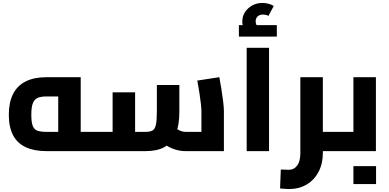

<svg xmlns="http://www.w3.org/2000/svg" viewBox="-20 -1028 2648 1306"><path d="M296 0Q212 0 154.5 -27Q97 -54 68.5 -109Q40 -164 40 -247Q40 -331 68.5 -388Q97 -445 154.5 -474Q212 -503 296 -503H529V-71H376V-398L407 -372H296Q262 -372 239 -363.5Q216 -355 204.5 -328.5Q193 -302 193 -247Q193 -196 203 -171Q213 -146 236 -138.5Q259 -131 296 -131H633V0ZM633 0V-131Q645 -131 649 -113.5Q653 -96 653 -66Q653 -36 649 -18Q645 0 633 0Z M1242 0Q1198 0 1155.5 -16.5Q1113 -33 1077 -65L1170 -161Q1188 -146 1206 -138.5Q1224 -131 1242 -131H1433L1350 -57V-274Q1350 -289 1346.5 -321.5Q1343 -354 1336.5 -395.5Q1330 -437 1322 -480L1472 -503Q1479 -467 1486 -422Q1493 -377 1498 -337Q1503 -297 1503 -274V0ZM633 0V-131H778L746 -97V-400H899V0ZM899 0V-131H970Q1001 -131 1017.5 -140.5Q1034 -150 1040.5 -179.5Q1047 -209 1047 -269V-450H1200V-269Q1200 -175 1175 -115.5Q1150 -56 1099.5 -28Q1049 0 970 0ZM633 0Q622 0 617.5 -18Q613 -36 613 -66Q613 -96 617.5 -113.5Q622 -131 633 -131Z M1658 0V-703H1810V0ZM1669 -789Q1649 -813 1638.5 -835Q1628 -857 1628 -881Q1628 -918 1647 -946.5Q1666 -975 1697 -991.5Q1728 -1008 1765 -1008Q1786 -1008 1807 -1002.5Q1828 -997 1842 -987L1806 -920Q1797 -925 1787.5 -927Q1778 -929 1769 -929Q1745 -929 1732 -916Q1719 -903 1719 -883Q1719 -871 1724 -860Q1729 -849 1739 -838ZM1605 -779V-857H1863V-779Z M2151 0V-131H2280V0ZM1945 258Q1934 258 1918 256.5Q1902 255 1885 254L1890 125Q1906 125 1921 126Q1936 127 1943 127Q1980 127 2001.5 98Q2023 69 2023 14V-503H2176V14Q2176 85 2147 140.5Q2118 196 2066 227Q2014 258 1945 258ZM2280 0V-131Q2292 -131 2296 -113.5Q2300 -96 2300 -66Q2300 -36 2296 -18Q2292 0 2280 0Z M2280 0V-131H2477L2384 -54V-503H2537V0ZM2280 0Q2269 0 2264.5 -18Q2260 -36 2260 -66Q2260 -96 2264.5 -113.5Q2269 -131 2280 -131ZM2384 224V102H2538V224Z"/></svg>

Font: Cairo ExtraBold
Style: Regular
Weight: 800
Designer: Mohamed Gaber, Accademia di Belle Arti di Urbino
Foundry: Kief Type Foundry, Accademia di Belle Arti di Urbino
Version: Version 3.117